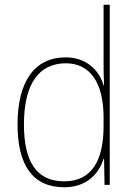

<svg xmlns="http://www.w3.org/2000/svg" viewBox="-20 -780 565 810"><path d="M251 10C347 10 397 -48 417 -110H419L421 0H443V-760H417V-526C417 -491 417 -457 419 -420H417C399 -482 346 -538 257 -538C127 -538 54 -438 54 -255C54 -83 118 10 251 10ZM251 -15C134 -15 81 -98 81 -255C81 -426 144 -513 258 -513C362 -513 417 -428 417 -284V-248C417 -103 367 -15 251 -15Z"/></svg>

Font: Noto Sans Thai Looped SemiCondensed Thin
Style: Regular
Weight: 100
Width: 4
Designer: Sasikarn Vongin, Ben Mitchell
Foundry: The Fontpad Ltd
Version: Version 1.001